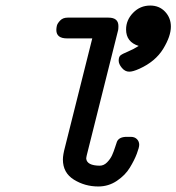

<svg xmlns="http://www.w3.org/2000/svg" viewBox="-20 -675 642 699"><path d="M185.1 -565.9Q185.1 -572.8 187 -581.3Q189 -589.8 199 -600.3Q209 -610.8 226.1 -610.8H375Q411.1 -610.8 411.1 -580.1Q411.1 -571.3 410.2 -565.9L295.9 -109.9Q293.9 -101.1 293.9 -97.2Q296.9 -72.3 342.8 -71.8Q357.9 -71.8 369.9 -84Q381.8 -96.2 387.9 -109.6Q394 -123 399.4 -140.1Q404.8 -157.2 405.8 -159.2Q413.6 -177.2 442.9 -176.8H456.1Q470.2 -176.8 478.5 -168.5Q486.8 -160.2 486.8 -147.9Q486.8 -138.2 478 -115Q469.2 -91.8 452.6 -64.5Q436 -37.1 405.5 -16.6Q375 3.9 337.9 3.9Q289.1 3.9 249 -21Q209 -45.9 209 -94.2Q209 -111.3 216.8 -140.1L315.9 -535.2H224.1Q185.1 -535.2 185.1 -565.9ZM412.1 -454.1Q412.1 -468.3 418.9 -473.6Q425.8 -479 446.3 -487.5Q466.8 -496.1 484.9 -507.8Q439 -522 439 -567.9Q439 -602.1 464.6 -628.4Q490.2 -654.8 526.9 -654.8Q560.1 -654.8 581.1 -632.3Q602.1 -609.9 602.1 -578.1Q602.1 -543 574 -497.1Q545.9 -451.2 487.8 -424.8Q462.9 -413.6 450.2 -414.1Q435.1 -414.1 423.6 -428Q412.1 -441.9 412.1 -454.1Z"/></svg>

Font: CMU Typewriter Text
Style: BoldItalic
Weight: 700
Italic angle: -14.04°
Version: Version 0.7.0